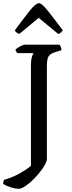

<svg xmlns="http://www.w3.org/2000/svg" viewBox="-56 -984 452 1204"><path d="M62 200Q41 200 11 190.5Q-19 181 -36 169Q-36 152 -29 143Q24 128 67.5 103.5Q111 79 138 56V-572Q138 -607 144 -627Q150 -647 156 -651H53Q49 -655 45.5 -660.5Q42 -666 41 -673Q47 -679 59 -686.5Q71 -694 83 -699Q95 -704 101 -704H317Q321 -700 325 -690Q329 -680 329 -669L287 -656Q260 -647 249 -631Q238 -615 238 -569V19Q230 46 208 77Q186 108 158.5 136Q131 164 104.5 182Q78 200 62 200ZM65 -771Q43 -779 37 -794Q96 -874 132.5 -919Q169 -964 188 -964Q206 -964 243 -917.5Q280 -871 338 -794Q335 -789 328 -781.5Q321 -774 309 -771L187 -872Z"/></svg>

Font: Texturina
Style: Regular
Weight: 400
Designer: Guillermo Torres Carreño
Foundry: Omnibus-Type
Version: Version 1.002; ttfautohint (v1.8.3)